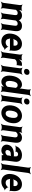

<svg xmlns="http://www.w3.org/2000/svg" viewBox="2109 -2925 842 5100"><g transform="rotate(90 2530.0 -375.0)"><path d="M323 -423C334 -423 344 -422 352 -420C381 -411 385 -379 379 -335L340 -50C337 -26 320 11 308 24V26C321 14 359 0 383 0H424C448 0 481 14 490 26L493 24C485 11 478 -26 481 -50L523 -357C522 -358 523 -365 522 -366L521 -362C522 -362 525 -367 525 -368C542 -400 568 -423 606 -423C656 -423 670 -396 662 -336L623 -50C620 -26 603 11 591 24V26C604 14 642 0 666 0H708C732 0 767 14 778 26L781 24C771 11 762 -26 765 -50L804 -336C821 -462 785 -538 666 -538C610 -538 568 -515 535 -478C525 -469 515 -452 514 -443H518C519 -452 511 -472 505 -483C484 -518 446 -538 391 -538C342 -538 301 -518 271 -489C261 -479 244 -462 238 -452L242 -450C248 -461 252 -480 253 -495V-498C254 -512 264 -534 271 -541L269 -544C262 -537 239 -528 225 -528H172C148 -528 113 -542 102 -554L100 -552C110 -539 118 -502 115 -478L57 -50C54 -26 35 11 21 24L22 26C37 14 76 0 100 0H141C165 0 198 14 207 26L210 24C202 11 195 -26 198 -50L240 -361C240 -364 243 -378 241 -379L238 -376C240 -375 248 -382 250 -384C267 -408 291 -423 323 -423Z M1142 -538C1110 -538 1079 -531 1051 -518C963 -479 893 -390 876 -265L874 -246C869 -211 870 -178 878 -147C900 -55 971 10 1079 10C1148 10 1206 -16 1253 -57C1267 -69 1295 -80 1307 -79L1308 -83C1295 -84 1270 -98 1261 -111L1235 -146C1229 -154 1227 -169 1229 -177L1225 -178C1223 -170 1213 -153 1204 -146C1177 -120 1144 -104 1103 -104C1048 -104 1017 -140 1010 -192C1009 -206 1001 -226 994 -233L992 -229C999 -223 1018 -218 1032 -218H1287C1301 -218 1322 -209 1329 -202L1331 -204C1325 -212 1319 -234 1321 -248L1325 -278C1346 -434 1284 -538 1142 -538ZM1193 -326 1192 -320C1192 -317 1190 -311 1192 -310L1195 -312C1194 -314 1188 -314 1185 -314H1049C1035 -314 1011 -308 1002 -301L1004 -297C1013 -305 1027 -328 1033 -344C1049 -389 1079 -424 1125 -424C1177 -424 1201 -387 1193 -326Z M1713 -391 1715 -393C1713 -395 1709 -399 1710 -403L1729 -527C1729 -529 1733 -532 1734 -533L1732 -536C1731 -535 1728 -533 1726 -533C1715 -536 1699 -538 1687 -538C1639 -538 1603 -515 1579 -485C1570 -474 1560 -458 1556 -449L1558 -448C1563 -457 1567 -475 1568 -488L1569 -497C1570 -511 1580 -534 1587 -542V-545C1579 -537 1554 -528 1539 -528H1487C1463 -528 1428 -542 1417 -554L1415 -552C1425 -539 1433 -502 1430 -478L1372 -50C1369 -26 1350 11 1336 24L1337 26C1352 14 1391 0 1415 0H1456C1480 0 1513 14 1522 26L1525 24C1517 11 1510 -26 1513 -50L1552 -334C1552 -337 1554 -350 1552 -351L1550 -348C1551 -347 1559 -354 1560 -356C1580 -385 1611 -400 1660 -400C1677 -400 1705 -400 1713 -391Z M1876 -50 1934 -478C1937 -502 1957 -539 1971 -552L1969 -554C1954 -542 1915 -528 1891 -528H1850C1826 -528 1791 -542 1780 -554L1778 -552C1788 -539 1796 -502 1793 -478L1735 -50C1732 -26 1713 11 1699 24L1700 26C1715 14 1754 0 1778 0H1819C1843 0 1878 14 1889 26L1892 24C1882 11 1873 -26 1876 -50ZM1879 -592C1926 -592 1962 -619 1968 -665C1974 -711 1946 -738 1899 -738C1853 -738 1816 -709 1810 -665C1804 -619 1833 -592 1879 -592Z M2261 13 2264 15C2271 8 2293 0 2305 0H2354C2378 0 2413 14 2424 26L2427 24C2417 11 2408 -26 2411 -50L2500 -700C2503 -724 2522 -761 2536 -774L2534 -776C2519 -764 2481 -750 2457 -750H2416C2392 -750 2358 -764 2349 -776L2347 -774C2355 -761 2362 -724 2359 -700L2332 -502C2330 -489 2330 -472 2333 -464L2337 -465C2334 -474 2325 -488 2318 -497C2298 -522 2270 -538 2228 -538C2200 -538 2174 -532 2147 -519C2064 -479 2010 -387 1994 -268L1992 -258C1981 -179 1992 -112 2020 -66C2046 -24 2091 10 2152 10C2198 10 2232 -9 2260 -37C2269 -47 2285 -63 2289 -73L2286 -74C2281 -65 2277 -46 2277 -32C2278 -19 2269 5 2261 13ZM2312 -356 2287 -172C2287 -170 2284 -156 2285 -155L2289 -159C2288 -160 2281 -152 2280 -150C2262 -123 2235 -104 2198 -104C2131 -104 2122 -178 2133 -258L2135 -268C2146 -348 2175 -423 2243 -423C2280 -423 2301 -405 2311 -377C2312 -376 2317 -368 2318 -369L2315 -373C2314 -372 2312 -358 2312 -356Z M2664 -50 2722 -478C2725 -502 2745 -539 2759 -552L2757 -554C2742 -542 2703 -528 2679 -528H2638C2614 -528 2579 -542 2568 -554L2566 -552C2576 -539 2584 -502 2581 -478L2523 -50C2520 -26 2501 11 2487 24L2488 26C2503 14 2542 0 2566 0H2607C2631 0 2666 14 2677 26L2680 24C2670 11 2661 -26 2664 -50ZM2667 -592C2714 -592 2750 -619 2756 -665C2762 -711 2734 -738 2687 -738C2641 -738 2604 -709 2598 -665C2592 -619 2621 -592 2667 -592Z M2782 -269 2780 -259C2775 -220 2777 -185 2783 -152C2801 -58 2871 10 2979 10C3013 10 3044 3 3072 -10C3164 -49 3231 -134 3248 -259L3250 -269C3255 -308 3255 -343 3249 -376C3230 -470 3161 -538 3053 -538C3019 -538 2988 -531 2960 -518C2867 -479 2799 -394 2782 -269ZM3109 -269 3107 -259C3096 -176 3064 -104 2994 -104C2923 -104 2909 -175 2921 -259L2923 -269C2934 -351 2967 -424 3037 -424C3107 -424 3120 -352 3109 -269Z M3568 -423C3618 -423 3635 -397 3627 -337L3588 -50C3585 -26 3568 11 3556 24L3557 26C3570 14 3607 0 3631 0H3672C3696 0 3731 14 3742 26L3745 24C3735 11 3726 -26 3729 -50L3768 -336C3785 -460 3751 -538 3633 -538C3585 -538 3544 -517 3513 -487C3503 -477 3486 -460 3480 -450L3483 -448C3489 -459 3494 -478 3495 -493V-498C3496 -511 3507 -534 3514 -542L3512 -545C3505 -537 3480 -528 3466 -528H3414C3390 -528 3355 -542 3344 -554L3342 -552C3352 -539 3360 -502 3357 -478L3299 -50C3296 -26 3277 11 3263 24L3264 26C3279 14 3318 0 3342 0H3383C3407 0 3441 14 3450 26L3452 24C3444 11 3437 -26 3440 -50L3482 -359C3482 -362 3484 -378 3482 -379L3479 -375C3481 -374 3492 -383 3494 -385C3511 -407 3537 -423 3568 -423Z M4246 -128 4276 -352C4280 -383 4279 -410 4271 -433C4249 -501 4188 -538 4100 -538C4041 -538 3986 -519 3943 -488C3913 -467 3884 -436 3871 -397C3867 -382 3853 -365 3843 -358L3846 -355C3855 -362 3878 -370 3893 -370H3986C3994 -370 4002 -364 4004 -359L4007 -361C4005 -366 4007 -383 4010 -390C4022 -419 4047 -434 4078 -434C4123 -434 4141 -404 4134 -353L4132 -338C4131 -331 4132 -318 4135 -314L4137 -317C4134 -321 4123 -323 4117 -323H4076C3957 -323 3841 -279 3823 -148C3820 -125 3823 -104 3829 -85C3848 -30 3902 10 3977 10C4025 10 4062 -11 4090 -40C4095 -44 4101 -50 4103 -54L4100 -55C4098 -51 4099 -43 4099 -37C4099 -26 4100 -16 4103 -7C4104 -5 4103 1 4102 3L4103 5C4104 3 4109 0 4112 0H4244C4246 0 4249 2 4250 3L4252 1C4251 0 4249 -2 4249 -4C4249 -5 4251 -7 4251 -7L4249 -10C4240 -43 4239 -80 4246 -128ZM3966 -159C3974 -218 4017 -240 4069 -240H4094C4106 -240 4129 -246 4137 -253L4133 -256C4125 -249 4117 -225 4115 -211L4108 -162C4108 -159 4106 -145 4108 -143L4110 -146C4108 -148 4101 -141 4099 -138C4081 -115 4051 -98 4017 -98C3984 -98 3961 -122 3966 -159Z M4485 -50 4574 -700C4577 -724 4596 -761 4610 -774L4608 -776C4593 -764 4555 -750 4531 -750H4490C4466 -750 4430 -764 4419 -776L4417 -774C4427 -761 4436 -724 4433 -700L4344 -50C4341 -26 4322 11 4308 24L4309 26C4324 14 4363 0 4387 0H4428C4452 0 4487 14 4498 26L4501 24C4491 11 4482 -26 4485 -50Z M4871 -538C4839 -538 4808 -531 4780 -518C4692 -479 4622 -390 4605 -265L4603 -246C4598 -211 4599 -178 4607 -147C4629 -55 4700 10 4808 10C4877 10 4935 -16 4982 -57C4996 -69 5024 -80 5036 -79L5037 -83C5024 -84 4999 -98 4990 -111L4964 -146C4958 -154 4956 -169 4958 -177L4954 -178C4952 -170 4942 -153 4933 -146C4906 -120 4873 -104 4832 -104C4777 -104 4746 -140 4739 -192C4738 -206 4730 -226 4723 -233L4721 -229C4728 -223 4747 -218 4761 -218H5016C5030 -218 5051 -209 5058 -202L5060 -204C5054 -212 5048 -234 5050 -248L5054 -278C5075 -434 5013 -538 4871 -538ZM4922 -326 4921 -320C4921 -317 4919 -311 4921 -310L4924 -312C4923 -314 4917 -314 4914 -314H4778C4764 -314 4740 -308 4731 -301L4733 -297C4742 -305 4756 -328 4762 -344C4778 -389 4808 -424 4854 -424C4906 -424 4930 -387 4922 -326Z"/></g></svg>

Font: Asimov
Style: EdgeNarIt
Weight: 500
Designer: Google
Version: Version 2.000980: 2014